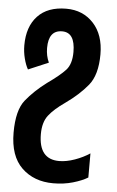

<svg xmlns="http://www.w3.org/2000/svg" viewBox="-56 -593 531 872"><g transform="rotate(5 210.0 -157.5)"><path d="M35 -373Q35 -343 42.5 -313.5Q50 -284 61 -265L153 -304Q139 -334 139 -370Q139 -451 201 -451Q260 -451 260 -362Q260 -307 235 -279.5Q210 -252 152 -211Q96 -169 58.5 -122.5Q21 -76 21 26Q21 133 76.5 186.5Q132 240 220 240Q268 240 309.5 228Q351 216 377 200V90Q347 110 309 123.5Q271 137 238 137Q145 137 145 22Q145 -32 169.5 -63.5Q194 -95 243 -129Q304 -172 343.5 -220Q383 -268 383 -362Q383 -451 335 -503Q287 -555 211 -555Q126 -555 80.5 -506.5Q35 -458 35 -373Z"/></g></svg>

Font: Noto Sans UI Condensed
Style: Bold
Weight: 700
Width: 3
Designer: Monotype Design Team
Foundry: Monotype Imaging Inc.
Version: 1.001